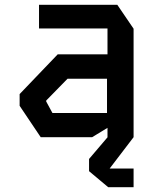

<svg xmlns="http://www.w3.org/2000/svg" viewBox="-20 -573 640 802"><path d="M143 -553V-454H429V-346H221L62 -180V-131L150 0H365L429 -39V0H538V-453L470 -553ZM173 -149V-153L262 -244H427V-101H199ZM538 131H438L538 0L438 -10L352 91V142L432 209H538Z"/></svg>

Font: Kode Mono SemiBold
Style: Regular
Weight: 600
Monospace: yes
Designer: Isa Ozler
Foundry: Kadena LLC
Version: Version 1.206;gftools[0.9.28]